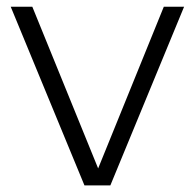

<svg xmlns="http://www.w3.org/2000/svg" viewBox="-20 -562 590 582"><path d="M236 0 12.5 -541.5H78L277.5 -51.5L476.5 -541.5H538L314.5 0Z"/></svg>

Font: Encode Sans SmExp Lt
Style: Regular
Weight: 300
Width: 6
Designer: Multiple Designers
Foundry: Impallari Type
Version: Version 3.002; ttfautohint (v1.8.3) -l 8 -r 50 -G 200 -x 14 